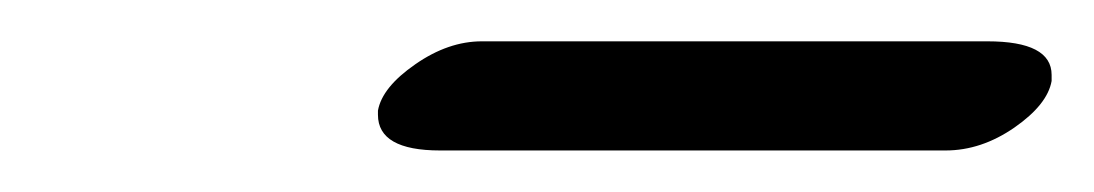

<svg xmlns="http://www.w3.org/2000/svg" viewBox="-20 -595 524 92"><path d="M433.1 -522.9H190.9Q161.1 -522.9 161.1 -540Q161.1 -540 161.1 -542Q163.1 -553.2 179 -564.2Q194.8 -575.2 210.9 -575.2H453.1Q483.9 -575.2 483.9 -559.1V-556.2Q481.9 -544.9 466.1 -533.9Q450.2 -522.9 433.1 -522.9Z"/></svg>

Font: Linux Libertine
Style: Semibold Italic
Weight: 600
Italic angle: -11.5°
Designer: Philipp H. Poll
Foundry: Philipp H. Poll
Version: Version 5.1.2 ; ttfautohint (v0.9)